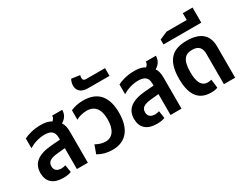

<svg xmlns="http://www.w3.org/2000/svg" viewBox="-80 -1282 2302 1804"><g transform="rotate(-30 1071.5 -379.5)"><path d="M205 9C238 9 270 5 293 -5L281 -85C268 -81 252 -77 236 -77C190 -77 162 -98 162 -142C162 -187 191 -212 278 -219L357 -227V0H476V-337C476 -381 468 -417 450 -441C494 -466 516 -505 516 -551H407C407 -530 397 -514 381 -502C353 -522 313 -529 267 -529C186 -529 119 -507 85 -488V-383C130 -411 192 -432 254 -432C325 -432 357 -405 357 -339V-319L264 -312C108 -300 41 -240 41 -138C41 -44 99 9 205 9Z M740 12C886 12 965 -86 965 -261C965 -426 895 -529 728 -529C677 -529 630 -519 593 -501V-399C622 -417 668 -429 708 -429C798 -429 841 -370 841 -261C841 -147 795 -88 721 -88C682 -88 643 -103 616 -119L583 -29C631 -1 682 12 740 12Z M828 -605H1060V-689H854C830 -689 821 -701 821 -720C821 -729 823 -741 825 -749L735 -762C723 -743 717 -716 717 -695C717 -649 745 -605 828 -605Z M1221 9C1254 9 1286 5 1309 -5L1297 -85C1284 -81 1268 -77 1252 -77C1206 -77 1178 -98 1178 -142C1178 -187 1207 -212 1294 -219L1373 -227V0H1492V-337C1492 -381 1484 -417 1466 -441C1510 -466 1532 -505 1532 -551H1423C1423 -530 1413 -514 1397 -502C1369 -522 1329 -529 1283 -529C1202 -529 1135 -507 1101 -488V-383C1146 -411 1208 -432 1270 -432C1341 -432 1373 -405 1373 -339V-319L1280 -312C1124 -300 1057 -240 1057 -138C1057 -44 1115 9 1221 9Z M1810 9C1834 9 1863 7 1882 -3L1871 -96C1859 -92 1845 -90 1831 -90C1758 -90 1735 -158 1735 -254C1735 -395 1783 -429 1853 -429C1924 -429 1952 -393 1952 -329V0H2074V-339C2074 -454 2011 -529 1852 -529C1711 -529 1612 -470 1612 -253C1612 -102 1661 9 1810 9Z M1647 -607H2057V-771H1951V-697H1732L1647 -660Z"/></g></svg>

Font: Noto Sans Thai UI SemCond SemBd
Style: Regular
Weight: 600
Width: 4
Designer: Monotype Design Team
Foundry: Monotype Imaging Inc.
Version: Version 2.000